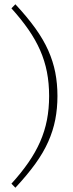

<svg xmlns="http://www.w3.org/2000/svg" viewBox="-20 -754 344 899"><path d="M210 -304.5Q210 -364 199.8 -416.8Q189.5 -469.5 168 -518.5Q146.5 -567.5 113 -615.8Q79.5 -664 33.5 -715L52 -734Q107.5 -674.5 145.5 -621.5Q183.5 -568.5 206 -517.8Q228.5 -467 238.8 -414.8Q249 -362.5 249 -304.5Q249 -246.5 238.8 -194Q228.5 -141.5 206 -90.8Q183.5 -40 145.5 12.8Q107.5 65.5 52 125L33.5 106Q79.5 55.5 113 7Q146.5 -41.5 168 -90.5Q189.5 -139.5 199.8 -192.2Q210 -245 210 -304.5Z"/></svg>

Font: Newsreader 9pt ExtraLight
Style: Regular
Weight: 250
Designer: Hugues Gentile
Foundry: Production Type
Version: Version 1.003